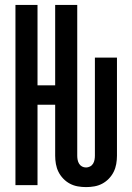

<svg xmlns="http://www.w3.org/2000/svg" viewBox="-20 -755 540 783"><path d="M331 8Q314 8 297 5Q280 2 265 -6Q250 -14 238 -26.5Q226 -39 218.5 -54Q211 -69 208 -86Q205 -103 205 -120V-328H133V0H43V-735H133V-407H205V-735H295V-120Q295 -112 296.5 -103.5Q298 -95 302.5 -87.5Q307 -80 314.5 -76Q322 -72 331 -72Q339 -72 347 -76Q355 -80 359.5 -87.5Q364 -95 365.5 -103.5Q367 -112 367 -120V-520H457V-120Q457 -103 454 -86Q451 -69 443.5 -54Q436 -39 424 -26.5Q412 -14 397 -6Q382 2 365 5Q348 8 331 8Z"/></svg>

Font: Iosevka SS10 Medium
Style: Regular
Weight: 500
Monospace: yes
Designer: Belleve Invis
Foundry: Belleve Invis
Version: Version 28.0.6; ttfautohint (v1.8.4)